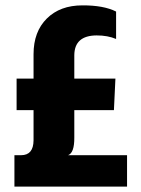

<svg xmlns="http://www.w3.org/2000/svg" viewBox="-20 -688 521 708"><path d="M448.5 0V-115.7H231.1Q254.4 -124.4 254 -180.6V-282H400.1L405.6 -398.1H254V-484.6Q254.7 -556.9 336.2 -557.4Q377.4 -557.4 408.1 -544.3V-645.4Q362.2 -668.6 283.6 -668.2Q201.6 -668.2 152.7 -619.7Q103.7 -571.2 103.7 -488V-398.1H41.2V-282H103.7V-170.6Q103.3 -115.7 57.7 -115.7H33.2V0Z"/></svg>

Font: Arad-FD-VF Thin
Style: Regular
Weight: 100
Designer: Mohammad Darvishi
Version: Version 1.010;September 21, 2024;FontCreator 15.0.0.2992 64-